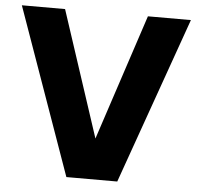

<svg xmlns="http://www.w3.org/2000/svg" viewBox="-51 -754 832 806"><g transform="rotate(5 365.0 -351.0)"><path d="M257.8 0 8.8 -702.1H190.9L365.2 -171.9L540 -702.1H721.2L472.2 0Z"/></g></svg>

Font: PoppinsZ
Style: Bold
Weight: 700
Designer: Ninad Kale (Devanagari), Jonny Pinhorn (Latin)
Foundry: Indian Type Foundry
Version: Version 3.002;FEAKit 1.0